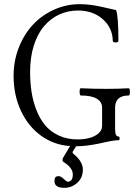

<svg xmlns="http://www.w3.org/2000/svg" viewBox="-20 -696 662 931"><path d="M292 214.8Q244.1 214.8 244.1 182.1Q244.1 169.4 248.5 163.8Q252.9 158.2 264.2 158.2Q275.4 158.2 288.1 170.9Q303.7 185.1 308.1 185.1Q333 185.1 333 149.9Q333 117.7 290 90.8Q283.2 86.9 283.2 82Q283.2 80.1 283.7 76.7Q284.2 73.2 284.2 71.8L319.8 12.2Q242.2 7.3 179.4 -37.8Q116.7 -83 81.3 -159.2Q45.9 -235.4 45.9 -328.1Q45.9 -400.4 71 -464.8Q96.2 -529.3 138.9 -575.4Q181.6 -621.6 241.2 -648.7Q300.8 -675.8 367.2 -675.8Q417.5 -675.8 476.1 -662.1Q540.5 -647 543 -647Q554.2 -616.7 554.2 -499Q554.2 -493.2 547.4 -491Q540.5 -488.8 533.7 -491Q526.9 -493.2 526.9 -497.1Q525.9 -561 478.3 -603Q430.7 -645 357.9 -645Q309.1 -645 267.1 -625.5Q225.1 -606 193.6 -569.1Q162.1 -532.2 144 -475.1Q126 -418 126 -347.2Q126 -296.9 132.8 -251.7Q139.6 -206.5 156.2 -163.3Q172.9 -120.1 198.5 -89.1Q224.1 -58.1 264.4 -39.1Q304.7 -20 356 -20Q386.2 -20 412.4 -26.6Q438.5 -33.2 456.8 -48.6Q475.1 -64 475.1 -85.9V-173.8Q475.1 -202.1 449 -217.5Q422.9 -232.9 372.1 -232.9Q366.2 -232.9 366 -250.5Q365.7 -268.1 372.1 -268.1Q435.1 -265.1 497.1 -265.1Q549.8 -265.1 604 -268.1Q609.9 -268.1 609.9 -250.5Q609.9 -232.9 604 -232.9Q538.1 -232.9 538.1 -173.8V-69.8Q538.1 -34.2 554.2 -34.2Q560.1 -34.2 560.1 -25.1Q560.1 -16.1 554.2 -16.1Q528.8 -16.1 460.9 0Q397.5 13.2 349.1 13.2L334 37.1Q332 39.1 332 43.9Q332 45.9 335.9 49.8Q381.8 86.9 381.8 126Q381.8 166 354.7 190.4Q327.6 214.8 292 214.8Z"/></svg>

Font: Junicode SmCond Light
Style: Regular
Weight: 300
Width: 4
Designer: Peter S. Baker
Version: Version 2.206